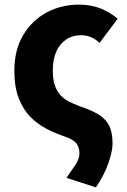

<svg xmlns="http://www.w3.org/2000/svg" viewBox="-20 -598 548 829"><path d="M394 211 267 170Q291 136 307 111.5Q323 87 323 65Q323 37 309 20Q295 3 258 -9Q219 -22 180.5 -42Q142 -62 111 -93.5Q80 -125 61 -173.5Q42 -222 42 -293Q42 -383 80.5 -447Q119 -511 182 -544.5Q245 -578 321 -578Q374 -578 415.5 -561Q457 -544 488 -517L410 -413Q391 -430 371.5 -438Q352 -446 331 -446Q293 -446 265 -427Q237 -408 222.5 -374Q208 -340 208 -293Q208 -256 216 -231.5Q224 -207 239 -189.5Q254 -172 276 -160.5Q298 -149 325 -139Q379 -121 409.5 -101Q440 -81 453 -52Q466 -23 466 23Q466 53 448.5 105Q431 157 394 211Z"/></svg>

Font: Noto Sans SC ExtraBold
Style: Regular
Weight: 800
Designer: Ryoko NISHIZUKA 西塚涼子 (kana, bopomofo & ideographs); Paul D. Hunt (Latin, Greek & Cyrillic); Sandoll Communications 산돌커뮤니
Foundry: Adobe
Version: Version 2.004-H2;hotconv 1.0.118;makeotfexe 2.5.65603